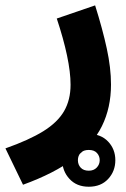

<svg xmlns="http://www.w3.org/2000/svg" viewBox="-49 -397 468 714"><path d="M281.2 160.6Q301.3 160.6 311.5 171.9Q321.8 183.1 321.8 198.7Q321.8 214.4 310.8 226.1Q299.8 237.8 281.1 237.8Q261.7 237.8 251.2 226.6Q240.7 215.3 240.7 198.7Q240.7 182.1 251 171.4Q261.2 160.6 281.2 160.6ZM281.2 101.1Q236.1 101.1 209.4 129.6Q182.6 158.2 182.6 198.7Q182.6 239.3 209.4 268.3Q236.1 297.4 281.2 297.4Q326.4 297.4 353.1 268.6Q379.9 239.7 379.9 198.7Q379.9 157.7 353 129.4Q326.2 101.1 281.2 101.1ZM162.1 -328.1Q187 -253.4 200.2 -190.9Q213.4 -128.4 213.4 -82Q213.4 -25.4 189.2 16.4Q165 58.1 111.8 91.1Q58.6 124 -28.8 154.8L36.6 290Q152.3 248 224.4 194.1Q296.4 140.1 330.1 71.8Q363.8 3.4 363.8 -82.5Q363.8 -144.5 348.1 -216.6Q332.5 -288.6 304.7 -377Z"/></svg>

Font: Estedad-FD-VF Thin
Style: Regular
Weight: 100
Designer: Amin Abedi
Version: Version 5.0